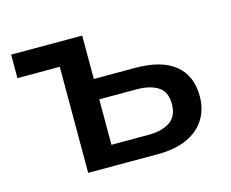

<svg xmlns="http://www.w3.org/2000/svg" viewBox="-77 -603 856 710"><g transform="rotate(-15 351.5 -248.0)"><path d="M179 0V-406H17V-496H289V-330H448Q548 -330 599.5 -288Q651 -246 651 -167Q651 -117 627 -79Q603 -41 557 -20.5Q511 0 448 0ZM289 -78H432Q483 -78 513.5 -99Q544 -120 544 -166Q544 -213 513.5 -232.5Q483 -252 432 -252H289Z"/></g></svg>

Font: Nunito Sans 8pt SemiBold
Style: Regular
Weight: 600
Version: Version 3.101;gftools[0.9.27]